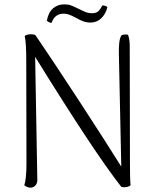

<svg xmlns="http://www.w3.org/2000/svg" viewBox="-20 -855 717 885"><path d="M92 -1Q102 -31 102 -103L101 -580Q101 -657 94 -689Q103 -697 123 -697Q139 -697 144 -692Q220 -581 344 -391Q468 -201 539 -87L528 -605Q527 -637 530 -660.5Q533 -684 541 -693Q548 -696 559 -696Q566 -696 570 -695Q578 -673 578 -644L579 -102Q579 -24 582 -1Q578 3 570 5.5Q562 8 553 8Q543 8 539 6Q416 -150 142 -593L152 -28Q153 -11 143.5 -0.5Q134 10 121 10Q105 10 92 -1ZM397 -751Q380 -751 364.5 -756.5Q349 -762 330 -773Q311 -783 299 -787.5Q287 -792 274 -792Q232 -792 218 -750H216Q206 -750 196 -760Q203 -798 224.5 -816.5Q246 -835 277 -835Q294 -835 307.5 -830Q321 -825 343 -814Q363 -804 375.5 -799Q388 -794 403 -794Q423 -794 432.5 -802.5Q442 -811 452 -830Q467 -830 475 -822Q467 -790 446.5 -770.5Q426 -751 397 -751Z"/></svg>

Font: Arima Madurai Light
Style: Regular
Weight: 300
Designer: Joana Correia and Natanael Gama
Foundry: NDISCOVER
Version: Version 1.019